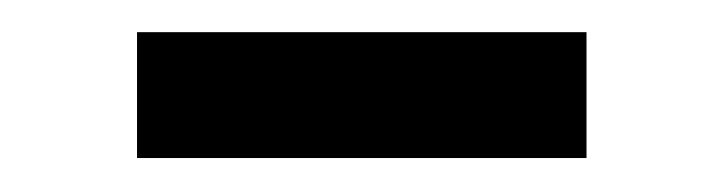

<svg xmlns="http://www.w3.org/2000/svg" viewBox="-20 -713 440 117"><path d="M337.4 -616.7V-693.4H63.5V-616.7Z"/></svg>

Font: Inteeer Medium
Style: Regular
Weight: 500
Designer: Rasmus Andersson
Foundry: rsms
Version: Version 4.001;Glyphs 3.4 (3402)